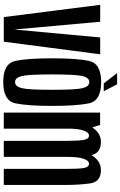

<svg xmlns="http://www.w3.org/2000/svg" viewBox="202 -946 747 1192"><g transform="rotate(90 576.0 -350.5)"><path d="M86.5 0H239.5L317.5 -598.5H213L164.5 -72H163L115.5 -598.5H10.5Z M490 3.5Q606 3.5 622 -72.2Q638 -148 638 -300Q638 -453 622 -528.8Q606 -604.5 490 -604.5Q374.5 -604.5 358.5 -528.8Q342.5 -453 342.5 -300Q342.5 -148 358.5 -72.2Q374.5 3.5 490 3.5ZM490 -70Q463.5 -70 453 -110.5Q442.5 -151 442.5 -300Q442.5 -449.5 453 -490.2Q463.5 -531 490 -531Q517 -531 527.5 -490.2Q538 -449.5 538 -300Q538 -151 527.5 -110.5Q517 -70 490 -70ZM498.5 -620.5H547L504 -703.5H434Z M679.5 0H779.5V-525L756 -598H679.5ZM855 0H954.5V-395Q954.5 -466 945.2 -534.5Q936 -603 861.5 -603Q805.5 -603 771 -548Q736.5 -493 736.5 -432.5L779 -396.5Q779 -461.5 790.8 -495.2Q802.5 -529 822.5 -529Q843 -529 849 -497.2Q855 -465.5 855 -392ZM1029 0H1128.5V-395Q1128.5 -465 1119.5 -534Q1110.5 -603 1036.5 -603Q980.5 -603 945.8 -548Q911 -493 911 -432.5L954.5 -396.5Q954.5 -461.5 966 -495.2Q977.5 -529 997 -529Q1018 -529 1023.5 -497.2Q1029 -465.5 1029 -392Z"/></g></svg>

Font: Anybody ExtraCondensed Medium
Style: Regular
Weight: 500
Width: 2
Version: Version 1.113;gftools[0.9.25]